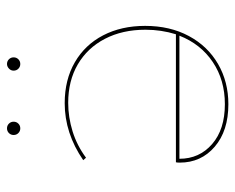

<svg xmlns="http://www.w3.org/2000/svg" viewBox="-82 -586 673 549"><g transform="rotate(-90 254.5 -311.5)"><path d="M143 -609Q143 -617 148.5 -622.5Q154 -628 162 -628Q170 -628 175.5 -622.5Q181 -617 181 -609Q181 -601 175.5 -595.5Q170 -590 162 -590Q154 -590 148.5 -595.5Q143 -601 143 -609ZM327 -609Q327 -617 333 -622.5Q339 -628 346 -628Q354 -628 359.5 -622.5Q365 -617 365 -609Q365 -601 359.5 -595.5Q354 -590 346 -590Q338 -590 332.5 -595.5Q327 -601 327 -609ZM455 -233Q455 -162 426 -108Q397 -54 346 -24.5Q295 5 231 5Q155 5 109.5 -34Q64 -73 64 -134Q64 -142 65 -145H431Q444 -187 444 -232Q444 -298 418 -348Q392 -398 345 -425.5Q298 -453 235 -453Q194 -453 153.5 -440.5Q113 -428 78 -402L71 -410Q148 -463 234 -463Q301 -463 351 -434Q401 -405 428 -353Q455 -301 455 -233ZM427 -135H75Q75 -78 117 -41.5Q159 -5 231 -5Q300 -5 351.5 -39.5Q403 -74 427 -135Z"/></g></svg>

Font: Ysabeau SC Hairline
Style: Regular
Weight: 100
Designer: Christian Thalmann (Catharsis Fonts)
Version: Version 0.003